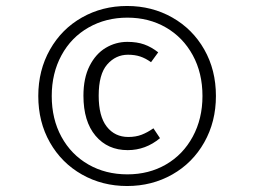

<svg xmlns="http://www.w3.org/2000/svg" viewBox="-20 -756 850 642"><path d="M702 -435Q702 -349 663 -280Q624 -211 556 -172.5Q488 -134 405 -134Q322 -134 254 -172.5Q186 -211 147 -279.5Q108 -348 108 -435Q108 -521 147 -590Q186 -659 254 -697.5Q322 -736 405 -736Q488 -736 556 -697.5Q624 -659 663 -590.5Q702 -522 702 -435ZM153 -435Q153 -358 185.5 -298.5Q218 -239 275.5 -206Q333 -173 406 -173Q478 -173 535 -206Q592 -239 624.5 -299Q657 -359 657 -435Q657 -512 624.5 -571.5Q592 -631 535 -664Q478 -697 406 -697Q334 -697 276 -664Q218 -631 185.5 -571Q153 -511 153 -435ZM509 -581 485 -548Q467 -561 449 -567Q431 -573 408 -573Q367 -573 338.5 -540.5Q310 -508 310 -436Q310 -367 337 -332.5Q364 -298 409 -298Q434 -298 453.5 -305.5Q473 -313 493 -327L515 -294Q467 -254 407 -254Q340 -254 299.5 -302Q259 -350 259 -436Q259 -495 279.5 -535.5Q300 -576 333.5 -596Q367 -616 406 -616Q438 -616 462 -607.5Q486 -599 509 -581Z"/></svg>

Font: Fira Sans Light
Style: Regular
Weight: 300
Designer: bBox Type GmbH & Carrois Corporate GbR & Edenspiekermann AG
Foundry: bBox Type GmbH & Carrois Corporate GbR & Edenspiekermann AG
Version: Version 4.301